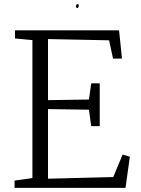

<svg xmlns="http://www.w3.org/2000/svg" viewBox="-20 -904 678 924"><path d="M50 0ZM136 -47V-711L52 -719V-758H553L567 -622H524L505 -710L211 -716V-422L408 -425L419 -503H460V-297H419L408 -376L211 -379V-44L525 -52L570 -160L605 -150L584 0H50V-35ZM359 -880Q359 -865 351 -865Q351 -865 348 -867.5Q345 -870 345 -874Q345 -877 347.5 -880.5Q350 -884 352 -884Q359 -884 359 -880Z"/></svg>

Font: Martel Light
Style: Regular
Weight: 300
Designer: Dan Reynolds
Foundry: Dan Reynolds
Version: Version 1.001; ttfautohint (v1.1) -l 5 -r 5 -G 72 -x 0 -D la